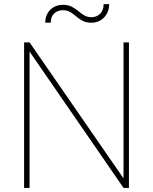

<svg xmlns="http://www.w3.org/2000/svg" viewBox="-20 -918 748 938"><path d="M609.9 0H583.5L124.5 -666V0H97.7V-710.9H124.5L583.5 -46.4V-710.9H609.9ZM228 -807.1H201.2Q201.2 -834 212.6 -853.5Q224.1 -873 243.7 -883.8Q263.2 -894.5 287.1 -894.5Q312.5 -894.5 330.1 -885.5Q347.7 -876.5 362.1 -864.3Q376.5 -852.1 391.6 -843Q406.7 -834 427.2 -834Q451.7 -834 469 -850.6Q486.3 -867.2 486.3 -897.9H513.2Q513.2 -871.1 501.7 -850.6Q490.2 -830.1 470.7 -818.6Q451.2 -807.1 427.2 -807.1Q400.9 -807.1 383.5 -816.4Q366.2 -825.7 352.5 -837.6Q338.9 -849.6 323.7 -858.9Q308.6 -868.2 287.1 -868.2Q262.7 -868.2 245.4 -853Q228 -837.9 228 -807.1Z"/></svg>

Font: Heebo Thin
Style: Regular
Weight: 250
Designer: Oded Ezer
Foundry: Ezer Type House
Version: Version 3.100